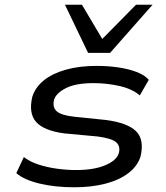

<svg xmlns="http://www.w3.org/2000/svg" viewBox="-20 -784 705 813"><path d="M294 9Q211 9 146 -7Q81 -23 49 -51L81 -119Q105 -100 141 -88Q177 -76 219 -70Q261 -64 303 -64Q377 -64 425 -84Q473 -104 483 -135Q491 -164 472.5 -181Q454 -198 394 -206L254 -219Q167 -230 133.5 -267Q100 -304 117 -375Q130 -415 166 -444Q202 -473 259 -489Q316 -505 388 -505Q438 -505 481.5 -498.5Q525 -492 559 -479Q593 -466 610 -446L572 -380Q539 -408 485.5 -420Q432 -432 376 -432Q301 -432 259.5 -411Q218 -390 209 -362Q201 -331 219.5 -313.5Q238 -296 292 -290L428 -276Q520 -264 556 -228.5Q592 -193 575 -121Q562 -80 523 -50.5Q484 -21 425.5 -6Q367 9 294 9ZM353 -560 255 -764H327L413 -619L556 -764H626L446 -560Z"/></svg>

Font: Nunito Sans 7pt Expanded
Style: Italic
Weight: 400
Width: 7
Italic angle: -9°
Designer: Vernon Adams
Foundry: Vernon Adams
Version: Version 3.101;gftools[0.9.27]